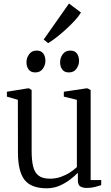

<svg xmlns="http://www.w3.org/2000/svg" viewBox="-20 -1028 612 1059"><path d="M458 8.5Q435 8.5 422.2 -0.2Q409.5 -9 409.5 -33V-75Q392 -57 365.8 -37Q339.5 -17 307.2 -3.2Q275 10.5 237.5 10.5Q151.5 10.5 115.2 -36.2Q79 -83 79 -187.5L78.5 -477.5L18 -495V-522L132 -540.5H141L154.5 -531V-195.5Q154.5 -145 162.5 -111Q170.5 -77 192.2 -59.8Q214 -42.5 255.5 -42.5Q287.5 -42.5 315.2 -52.2Q343 -62 365.8 -76.8Q388.5 -91.5 404 -106.5V-477.5L332 -495V-522L455 -540.5H463.5L480 -531V-35H538.5L538 -6.5Q522 -1.5 502.8 3.5Q483.5 8.5 458 8.5ZM174 -628.5Q150 -628.5 138 -644.8Q126 -661 126 -684.5Q126 -709 140.8 -729Q155.5 -749 181.5 -749H182.5Q207 -749 218.8 -732.8Q230.5 -716.5 230.5 -693Q230.5 -668.5 216 -648.5Q201.5 -628.5 175 -628.5ZM359.5 -628.5Q335 -628.5 323.2 -644.8Q311.5 -661 311.5 -684.5Q311.5 -709 326 -729Q340.5 -749 367 -749H368Q392.5 -749 404.2 -732.8Q416 -716.5 416 -693Q416 -668.5 401.5 -648.5Q387 -628.5 360.5 -628.5ZM245 -790.5 221 -810 360.5 -1008.5 426.5 -959Q416.5 -941 394.2 -916.5Q372 -892 344.5 -867Q317 -842 290.8 -821.5Q264.5 -801 246 -790.5Z"/></svg>

Font: Merriweather 72pt Light
Style: Regular
Weight: 300
Version: Version 2.100